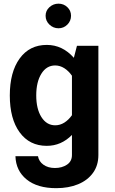

<svg xmlns="http://www.w3.org/2000/svg" viewBox="-20 -779 620 1032"><path d="M32.7 -265.6Q32.7 -391.6 85.7 -464.6Q138.7 -537.6 231.4 -537.6Q315.9 -537.6 377 -468.3L393.6 -532.7H508.8V54.2Q508.8 110.4 479.7 150.4Q450.7 190.4 399.7 211.4Q348.6 232.4 282.2 232.4Q180.7 232.4 123 185.5Q65.4 138.7 63 60.5H184.1Q189 88.9 213.6 106.4Q238.3 124 275.4 124Q313 124 339.8 106.2Q366.7 88.4 366.7 54.2V-53.7Q309.1 4.9 231.4 4.9Q138.7 4.9 85.7 -67.6Q32.7 -140.1 32.7 -265.6ZM174.8 -266.1Q174.8 -193.8 202.6 -149.7Q230.5 -105.5 276.9 -105.5Q302.7 -105.5 325.7 -119.9Q348.6 -134.3 366.7 -159.7V-372.1Q348.6 -397.9 325.4 -412.6Q302.2 -427.2 276.4 -427.2Q230 -427.2 202.4 -382.8Q174.8 -338.4 174.8 -266.1ZM225.1 -694.3Q225.1 -721.7 245.8 -740.5Q266.6 -759.3 294.4 -759.3Q322.3 -759.3 342 -740.5Q361.8 -721.7 361.8 -694.3Q361.8 -666.5 342 -646.7Q322.3 -627 294.4 -627Q266.6 -627 245.8 -646.7Q225.1 -666.5 225.1 -694.3Z"/></svg>

Font: Estedad-FD Bold
Style: Regular
Weight: 700
Designer: Amin Abedi
Version: Version 7.3